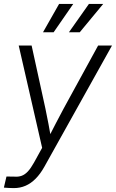

<svg xmlns="http://www.w3.org/2000/svg" viewBox="-33 -755 592 980"><path d="M-13.2 202.6 0 146 39.1 146.5Q60.5 148.4 77.4 142.3Q94.2 136.2 109.4 119.9Q124.5 103.5 140.6 74.7L182.1 -0.5L62.5 -522.5H128.4L198.7 -201.2Q207 -161.6 214.4 -122.6Q221.7 -83.5 228.5 -44.4H210.4Q230 -83.5 250.5 -122.6Q271 -161.6 292 -201.2L467.8 -522.5H538.6L193.4 96.2Q172.9 132.8 148.9 157Q125 181.2 97.4 193.1Q69.8 205.1 37.6 205.1Q23.4 205.1 11.2 204.3Q-1 203.6 -13.2 202.6ZM240.7 -590.3H186.5L268.6 -734.9H340.8ZM374 -590.3H318.8L420.9 -734.9H493.7Z"/></svg>

Font: Inter 28pt Light
Style: Italic
Weight: 300
Italic angle: -9.3988°
Designer: Rasmus Andersson
Foundry: rsms
Version: Version 4.001;git-66647c0bb